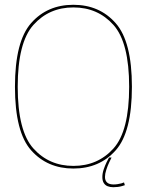

<svg xmlns="http://www.w3.org/2000/svg" viewBox="-20 -700 627 802"><path d="M286.5 4Q395.5 4 463.2 -72Q531 -148 531 -337.5Q531 -526.5 463.2 -603.2Q395.5 -680 286.5 -680Q177.5 -680 110 -603.5Q42.5 -527 42.5 -337.5Q42.5 -148 110.2 -72Q178 4 286.5 4ZM286.5 -7Q185 -7 119.5 -79.8Q54 -152.5 54 -337.5Q54 -522.5 119.5 -595.8Q185 -669 286.5 -669Q388.5 -669 454 -595.8Q519.5 -522.5 519.5 -337.5Q519.5 -152.5 454 -79.8Q388.5 -7 286.5 -7ZM453.5 82Q463 82 472.5 80.8Q482 79.5 489.8 77.2Q497.5 75 501.5 73.5L498 62Q494 64 486.8 66Q479.5 68 471 69.2Q462.5 70.5 454.5 70.5Q436.5 70.5 427.5 62.5Q418.5 54.5 418.5 39Q418.5 26 423.8 9.8Q429 -6.5 435.8 -21Q442.5 -35.5 446 -42H435.5Q432 -36 425.2 -22.2Q418.5 -8.5 413 8Q407.5 24.5 407.5 39.5Q407.5 55 413.5 64.5Q419.5 74 429.8 78Q440 82 453.5 82Z"/></svg>

Font: Anybody Thin
Style: Regular
Weight: 100
Designer: Tyler Finck
Foundry: Etcetera Type Company
Version: Version 1.114;gftools[0.9.25]